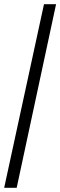

<svg xmlns="http://www.w3.org/2000/svg" viewBox="-20 -780 289 921"><path d="M0 121H60L249 -760H191Z"/></svg>

Font: Noto Serif Condensed Semi
Style: Regular
Weight: 600
Width: 3
Designer: Monotype Design Team
Foundry: Monotype Imaging Inc.
Version: Version 1.002